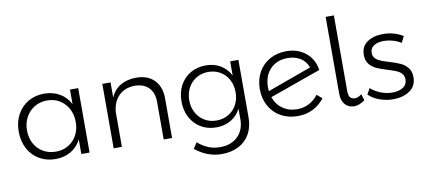

<svg xmlns="http://www.w3.org/2000/svg" viewBox="-80 -1042 3429 1538"><g transform="rotate(-10 1634.5 -273.0)"><path d="M574 -524V0H507V-118Q477 -60 423 -28Q369 4 298 4Q224 4 166 -30Q108 -64 76 -125Q44 -186 44 -263Q44 -340 76 -400Q108 -460 165.5 -494Q223 -528 296 -528Q368 -528 422.5 -496Q477 -464 507 -406V-524ZM507 -240V-282Q499 -365 445 -417.5Q391 -470 310 -470Q253 -470 208 -443Q163 -416 137 -368.5Q111 -321 111 -261Q111 -201 136.5 -154Q162 -107 207.5 -80.5Q253 -54 310 -54Q391 -54 445 -105.5Q499 -157 507 -240Z M1245 -322V0H1177V-306Q1177 -380 1136 -422Q1095 -464 1022 -464Q941 -463 892.5 -414Q844 -365 837 -282V0H770V-524H837V-402Q864 -463 916.5 -494Q969 -525 1044 -526Q1138 -526 1191.5 -471.5Q1245 -417 1245 -322Z M1877 -524V-55Q1877 21 1845 78Q1813 135 1753.5 165.5Q1694 196 1616 196Q1500 196 1401 116L1433 68Q1473 103 1517 121Q1561 139 1613 139Q1703 139 1756.5 86.5Q1810 34 1810 -54V-139Q1782 -84 1730 -53Q1678 -22 1610 -22Q1540 -22 1485.5 -54.5Q1431 -87 1400.5 -144.5Q1370 -202 1370 -275Q1370 -348 1400.5 -405Q1431 -462 1486 -494Q1541 -526 1611 -526Q1679 -526 1730 -495.5Q1781 -465 1810 -409V-524ZM1810 -273Q1810 -330 1786 -375Q1762 -420 1719 -445.5Q1676 -471 1622 -471Q1568 -471 1525 -445.5Q1482 -420 1457.5 -375Q1433 -330 1433 -273Q1433 -216 1457.5 -171.5Q1482 -127 1524.5 -101.5Q1567 -76 1622 -76Q1676 -76 1719 -101.5Q1762 -127 1786 -172Q1810 -217 1810 -273Z M2445 -140 2487 -104Q2402 2 2269 2Q2192 2 2132 -31.5Q2072 -65 2038.5 -125.5Q2005 -186 2005 -263Q2005 -339 2038 -399Q2071 -459 2130.5 -492.5Q2190 -526 2266 -526Q2359 -526 2423 -474Q2487 -422 2501 -332L2085 -184Q2106 -123 2156 -88Q2206 -53 2273 -53Q2377 -53 2445 -140ZM2072 -265Q2072 -255 2074 -235L2432 -365Q2412 -417 2369 -443.5Q2326 -470 2267 -470Q2179 -470 2125.5 -414.5Q2072 -359 2072 -265Z M2743 -59Q2770 -59 2799 -82L2814 -30Q2768 3 2728 3Q2681 3 2653 -28.5Q2625 -60 2625 -118V-742H2692V-125Q2692 -59 2743 -59Z M3049 -471Q2999 -471 2968.5 -451.5Q2938 -432 2938 -393Q2938 -366 2954.5 -349Q2971 -332 2995.5 -321.5Q3020 -311 3064 -298Q3118 -282 3152 -266.5Q3186 -251 3210 -221.5Q3234 -192 3234 -144Q3234 -73 3180 -35.5Q3126 2 3045 2Q2988 2 2935 -17Q2882 -36 2846 -71L2873 -119Q2907 -88 2953.5 -70Q3000 -52 3048 -52Q3101 -52 3134.5 -74Q3168 -96 3168 -138Q3168 -167 3151 -185.5Q3134 -204 3108.5 -214.5Q3083 -225 3038 -239Q2985 -255 2952 -270Q2919 -285 2896 -313.5Q2873 -342 2873 -388Q2873 -457 2924.5 -492Q2976 -527 3053 -527Q3098 -527 3140 -515Q3182 -503 3215 -482L3189 -431Q3159 -450 3122 -460.5Q3085 -471 3049 -471Z"/></g></svg>

Font: TypoPRO Montserrat Alternates
Style: Regular
Weight: 300
Designer: Julieta Ulanovsky
Foundry: Julieta Ulanovsky
Version: Version 6.001